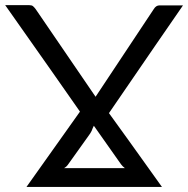

<svg xmlns="http://www.w3.org/2000/svg" viewBox="-36 -737 741 757"><path d="M456.1 -74.2Q452.1 -77.1 448.2 -81.1Q444.3 -85 441.4 -88.9Q405.3 -139.6 334 -241.2Q329.1 -231.4 325.2 -220.7Q320.3 -210.9 313.5 -202.1Q285.2 -163.1 230.5 -85.9Q225.6 -79.1 216.8 -74.2Q296.9 -74.2 456.1 -74.2ZM393.6 -291Q446.3 -218.8 602.5 0Q468.8 0 68.4 0Q121.1 -74.2 279.3 -296.9Q206.1 -402.3 -15.6 -716.8Q7.8 -716.8 78.1 -716.8Q88.9 -716.8 93.8 -712.9Q98.6 -709 104.5 -701.2Q183.6 -585.9 340.8 -355.5Q398.4 -441.4 570.3 -701.2Q579.1 -715.8 592.8 -715.8Q624 -715.8 685.5 -715.8Q612.3 -610.4 393.6 -291Z"/></svg>

Font: Lato
Style: Regular
Weight: 400
Designer: Lukasz Dziedzic with Adam Twardoch and Botio Nikoltchev
Version: Version 2.015; 2015-08-06; http://www.latofonts.com/